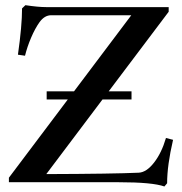

<svg xmlns="http://www.w3.org/2000/svg" viewBox="-20 -690 689 727"><path d="M156.7 -313.5V-344.2H260.3L477.1 -632.3H173.8Q148.9 -632.3 129.9 -606.4Q112.8 -582.5 97.9 -547.6Q83 -512.7 74.7 -479L47.9 -482.9Q63.5 -592.3 63.5 -658.2L76.2 -670.4Q124 -663.1 154.8 -663.1H618.7V-645.5L391.6 -344.2H478V-313.5H368.2L155.3 -30.8Q409.2 -31.7 505.4 -36.1Q534.7 -37.6 563.2 -74.2Q591.8 -110.8 608.4 -167.5L635.3 -160.6Q612.8 -64 612.8 3.9L602.5 16.1Q557.1 0 429.2 0H13.7V-17.1L236.8 -313.5Z"/></svg>

Font: Elstob 14pt Medium
Style: Regular
Weight: 500
Designer: Peter S. Baker
Version: Version 1.015